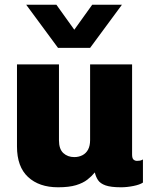

<svg xmlns="http://www.w3.org/2000/svg" viewBox="-20 -784 640 814"><path d="M226 10Q146 10 99 -33.5Q52 -77 52 -163V-511H230V-189Q230 -152 248.5 -135Q267 -118 295 -118Q314 -118 329.5 -126Q345 -134 353.5 -150Q362 -166 362 -190V-511H540V-129Q540 -113 546 -107.5Q552 -102 561 -102Q568 -102 573.5 -103Q579 -104 586 -108V-10Q573 -1 545.5 4.5Q518 10 493 10Q450 10 427.5 2Q405 -6 395.5 -20.5Q386 -35 382 -53Q369 -37 350.5 -22.5Q332 -8 302.5 1Q273 10 226 10ZM497 -764 362 -581H226L91 -764H219L333 -605H257L371 -764Z"/></svg>

Font: Chivo Mono Medium ExtraBold
Style: Regular
Weight: 800
Monospace: yes
Version: Version 1.008